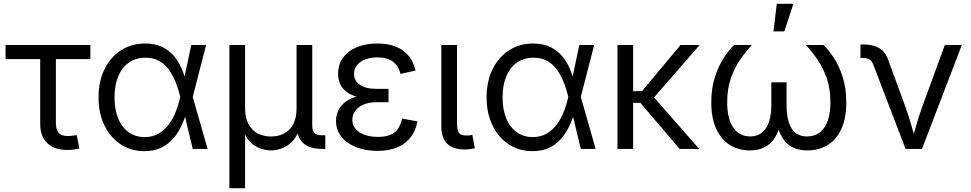

<svg xmlns="http://www.w3.org/2000/svg" viewBox="-20 -774 5045 998"><path d="M332.5 5.4Q264.2 5.9 226.6 -29.3Q189 -64.5 189 -128.9V-466.8H8.8V-540H449.7V-466.8H270.5V-135.3Q270.5 -99.1 285.6 -82.8Q300.8 -66.4 335.4 -66.9Q344.2 -66.9 356.4 -68.6Q368.7 -70.3 378.9 -71.8L392.6 -2.4Q380.4 1 364.7 3.2Q349.1 5.4 332.5 5.4Z M731 11.7Q660.6 11.7 606.7 -24.2Q552.7 -60.1 522.5 -123Q492.2 -186 492.2 -268.1Q492.2 -350.6 522.9 -413.6Q553.7 -476.6 608.4 -512.2Q663.1 -547.9 733.9 -547.9Q785.2 -547.9 822 -530.3Q858.9 -512.7 883.8 -483.4Q908.7 -454.1 924.1 -418.2Q939.5 -382.3 946.8 -346.2H976.1L981.4 -271.5L1059.1 0H981.9L916 -273.9Q908.2 -306.6 895 -341.6Q881.8 -376.5 861.6 -406.7Q841.3 -437 810.3 -455.6Q779.3 -474.1 735.8 -474.1Q686.5 -474.1 650.4 -449Q614.3 -423.8 594.7 -377.4Q575.2 -331.1 575.2 -267.6Q575.2 -205.1 594.2 -158.7Q613.3 -112.3 648.7 -86.9Q684.1 -61.5 731.9 -61.5Q774.9 -61.5 806.2 -80.6Q837.4 -99.6 859.4 -130.4Q881.3 -161.1 895 -196.8Q908.7 -232.4 916 -265.6L974.1 -540H1051.3L981.4 -268.6L976.1 -195.3H950.2Q940.9 -159.2 924.3 -122.6Q907.7 -85.9 882.1 -55.7Q856.4 -25.4 819.3 -6.8Q782.2 11.7 731 11.7Z M1172.4 204.1V-540H1253.9V-211.9Q1253.9 -161.1 1272 -128.4Q1290 -95.7 1320.6 -80.1Q1351.1 -64.5 1389.2 -64.5Q1427.2 -64.5 1457 -80.3Q1486.8 -96.2 1504.2 -128.7Q1521.5 -161.1 1521.5 -211.9V-540H1603V-121.1Q1603 -92.8 1615 -81.8Q1627 -70.8 1657.2 -70.8H1670.9V0H1654.3Q1588.4 0 1555.7 -30.5Q1522.9 -61 1522.9 -120.1V-172.4H1543.5Q1543.5 -118.2 1528.1 -83.3Q1512.7 -48.3 1488.5 -28.3Q1464.4 -8.3 1437.7 -0.2Q1411.1 7.8 1388.7 7.8Q1365.7 7.8 1339.1 -0.2Q1312.5 -8.3 1288.8 -28.3Q1265.1 -48.3 1249.8 -83.3Q1234.4 -118.2 1234.4 -172.4H1253.9V204.1Z M1941.9 10.3Q1879.9 10.3 1831.1 -9Q1782.2 -28.3 1754.4 -63.5Q1726.6 -98.6 1726.6 -145.5Q1726.6 -171.4 1736.8 -196Q1747.1 -220.7 1770.5 -240.5Q1793.9 -260.3 1833.3 -272Q1872.6 -283.7 1930.7 -283.7H1999.5V-242.7H1937.5Q1899.4 -242.7 1871.1 -231Q1842.8 -219.2 1827.1 -198.7Q1811.5 -178.2 1811.5 -150.9Q1811.5 -111.3 1847.9 -86.9Q1884.3 -62.5 1945.3 -62.5Q1984.9 -62.5 2010 -73.5Q2035.2 -84.5 2049.1 -105.5Q2063 -126.5 2069.8 -157.7L2149.9 -143.1Q2141.1 -95.2 2114.7 -60.8Q2088.4 -26.4 2045.2 -8.1Q2002 10.3 1941.9 10.3ZM1932.1 -259.8Q1875 -259.8 1836.9 -270.5Q1798.8 -281.2 1777.1 -299.8Q1755.4 -318.4 1746.3 -341.8Q1737.3 -365.2 1737.3 -390.1Q1737.3 -439 1763.2 -474.4Q1789.1 -509.8 1835.2 -528.8Q1881.3 -547.9 1941.4 -547.9Q1998.5 -547.9 2039.1 -531Q2079.6 -514.2 2104.7 -482.9Q2129.9 -451.7 2140.1 -407.2L2062 -390.1Q2052.2 -430.2 2023.2 -452.9Q1994.1 -475.6 1941.4 -475.6Q1886.2 -475.6 1853.3 -451.7Q1820.3 -427.7 1820.3 -389.2Q1820.3 -355 1849.9 -333.5Q1879.4 -312 1939 -312H1999.5V-259.8Z M2396.5 2.9Q2334.5 3.4 2304.2 -27.3Q2273.9 -58.1 2273.9 -117.2V-540H2355.5V-135.3Q2355.5 -97.7 2365.7 -83.3Q2376 -68.8 2405.3 -69.8Q2416.5 -69.8 2422.9 -70.6Q2429.2 -71.3 2435.1 -72.8L2448.2 -3.4Q2438.5 -1 2424.6 1Q2410.6 2.9 2396.5 2.9Z M2748 11.7Q2677.7 11.7 2623.8 -24.2Q2569.8 -60.1 2539.6 -123Q2509.3 -186 2509.3 -268.1Q2509.3 -350.6 2540 -413.6Q2570.8 -476.6 2625.5 -512.2Q2680.2 -547.9 2751 -547.9Q2802.2 -547.9 2839.1 -530.3Q2876 -512.7 2900.9 -483.4Q2925.8 -454.1 2941.2 -418.2Q2956.5 -382.3 2963.9 -346.2H2993.2L2998.5 -271.5L3076.2 0H2999L2933.1 -273.9Q2925.3 -306.6 2912.1 -341.6Q2898.9 -376.5 2878.7 -406.7Q2858.4 -437 2827.4 -455.6Q2796.4 -474.1 2752.9 -474.1Q2703.6 -474.1 2667.5 -449Q2631.3 -423.8 2611.8 -377.4Q2592.3 -331.1 2592.3 -267.6Q2592.3 -205.1 2611.3 -158.7Q2630.4 -112.3 2665.8 -86.9Q2701.2 -61.5 2749 -61.5Q2792 -61.5 2823.2 -80.6Q2854.5 -99.6 2876.5 -130.4Q2898.4 -161.1 2912.1 -196.8Q2925.8 -232.4 2933.1 -265.6L2991.2 -540H3068.4L2998.5 -268.6L2993.2 -195.3H2967.3Q2958 -159.2 2941.4 -122.6Q2924.8 -85.9 2899.2 -55.7Q2873.5 -25.4 2836.4 -6.8Q2799.3 11.7 2748 11.7Z M3271 -540V0H3189.5V-540ZM3616.7 -540 3355 -239.3H3239.3V-300.3H3317.4L3517.1 -540ZM3512.7 0 3306.6 -241.7 3351.1 -300.3 3614.3 0Z M3877.4 7.8Q3818.8 7.8 3773.7 -20.5Q3728.5 -48.8 3702.9 -104.2Q3677.2 -159.7 3677.2 -241.7Q3677.2 -314.9 3696 -373Q3714.8 -431.2 3742.2 -473.4Q3769.5 -515.6 3795.9 -540H3888.2Q3857.4 -507.3 3827.9 -464.8Q3798.3 -422.4 3779.1 -367.4Q3759.8 -312.5 3759.8 -242.2Q3759.8 -157.7 3791 -111.3Q3822.3 -64.9 3879.4 -64.9Q3933.6 -64.9 3961.4 -107.4Q3989.3 -149.9 3989.3 -230V-346.2H4068.4V-230Q4068.4 -149.9 4094 -107.4Q4119.6 -64.9 4174.8 -64.9Q4233.9 -64.9 4265.1 -111.3Q4296.4 -157.7 4296.4 -242.2Q4296.4 -314 4276.6 -369.6Q4256.8 -425.3 4227.3 -467.3Q4197.8 -509.3 4168.5 -540H4260.7Q4286.1 -516.1 4313.5 -474.6Q4340.8 -433.1 4359.9 -374.8Q4378.9 -316.4 4378.9 -241.7Q4378.9 -159.2 4353.3 -103.8Q4327.6 -48.3 4282.2 -20.3Q4236.8 7.8 4177.2 7.8Q4128.4 7.8 4096.7 -10Q4064.9 -27.8 4046.4 -58.6Q4027.8 -89.4 4019 -127.9H4034.7Q4026.4 -87.4 4007.1 -57.1Q3987.8 -26.9 3955.8 -9.5Q3923.8 7.8 3877.4 7.8ZM4000.5 -610.8 4017.6 -754.4H4104L4057.1 -610.8Z M4687 0 4520.5 -435.1Q4512.7 -456.1 4500 -464.4Q4487.3 -472.7 4464.8 -472.7H4452.6V-543H4467.3Q4516.6 -543 4549.1 -524.4Q4581.5 -505.9 4595.7 -465.8L4687 -216.8Q4704.1 -169.4 4717 -123Q4730 -76.7 4744.1 -32.2H4716.3Q4730 -76.7 4742.9 -123.3Q4755.9 -169.9 4772.9 -216.8L4891.1 -540H4979.5L4772.5 0Z"/></svg>

Font: V-Inter
Style: Regular-375
Weight: 375
Designer: Rasmus Andersson
Foundry: rsms
Version: Version 4.000;git-4146feb